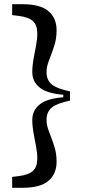

<svg xmlns="http://www.w3.org/2000/svg" viewBox="-20 -736 414 916"><path d="M314 -300V-256Q254 -244 228 -223.5Q202 -203 202 -164Q202 -138 214 -107.5Q226 -77 238 -41.5Q250 -6 250 36Q250 93 211.5 126.5Q173 160 86 160H38V108L70 104Q118 98 138 78.5Q158 59 158 20Q158 -6 152 -37.5Q146 -69 140 -101.5Q134 -134 134 -164Q134 -209 169 -237.5Q204 -266 282 -272V-284Q204 -290 169 -318.5Q134 -347 134 -392Q134 -422 140 -454.5Q146 -487 152 -518.5Q158 -550 158 -576Q158 -615 138 -634.5Q118 -654 70 -660L38 -664V-716H86Q173 -716 211.5 -682.5Q250 -649 250 -592Q250 -550 238 -514.5Q226 -479 214 -448.5Q202 -418 202 -392Q202 -353 228 -332.5Q254 -312 314 -300Z"/></svg>

Font: Source Serif 4 Caption
Style: Regular
Weight: 400
Designer: Frank Grießhammer
Foundry: Adobe Systems Incorporated
Version: Version 4.004;hotconv 1.0.117;makeotfexe 2.5.65602